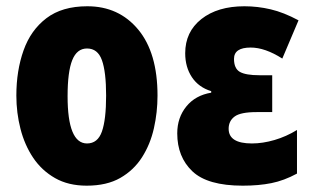

<svg xmlns="http://www.w3.org/2000/svg" viewBox="-20 -583 997 613"><path d="M482.9 -277.8Q482.9 -224.6 471.4 -173.6Q460 -122.6 433.6 -81.1Q407.2 -39.6 364 -14.9Q320.8 9.8 256.8 9.8Q198.2 9.8 155.8 -14.4Q113.3 -38.6 85.9 -79.3Q58.6 -120.1 45.4 -171.6Q32.2 -223.1 32.2 -277.8Q32.2 -357.4 55.2 -422.1Q78.1 -486.8 128.2 -524.9Q178.2 -563 258.8 -563Q359.4 -563 421.1 -488.8Q482.9 -414.6 482.9 -277.8ZM195.8 -275.9Q195.8 -125 257.8 -125Q292 -125 305.4 -163.1Q318.8 -201.2 318.8 -277.8Q318.8 -353.5 305.4 -390.9Q292 -428.2 257.8 -428.2Q225.6 -428.2 210.7 -391.1Q195.8 -354 195.8 -275.9Z M849.1 -342.8V-225.1H799.3Q748 -225.1 729 -210.9Q710 -196.8 710 -171.9Q710 -125 784.2 -125Q818.8 -125 856.4 -136Q894 -147 928.2 -168V-28.8Q886.7 -6.3 846.4 1.7Q806.2 9.8 754.9 9.8Q642.6 9.8 594.2 -36.1Q545.9 -82 545.9 -157.2Q545.9 -207.5 575 -243.2Q604 -278.8 654.3 -287.1V-292Q614.3 -304.2 592.8 -336.4Q571.3 -368.7 571.3 -413.1Q571.3 -481.4 623 -522.2Q674.8 -563 760.3 -563Q802.7 -563 844.2 -553.2Q885.7 -543.5 933.1 -518.1L881.3 -396Q826.2 -431.2 780.3 -431.2Q727.1 -431.2 727.1 -395Q727.1 -364.3 745.8 -353.5Q764.6 -342.8 808.1 -342.8Z"/></svg>

Font: Open Sans Condensed ExtraBold
Style: Regular
Weight: 800
Width: 3
Designer: Monotype Design Team
Foundry: Monotype Imaging Inc.
Version: Version 3.000; ttfautohint (v1.8.4)